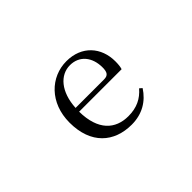

<svg xmlns="http://www.w3.org/2000/svg" viewBox="-75 -833 1150 1150"><g transform="rotate(-45 500.0 -258.0)"><path d="M530 15C620 15 687 -26 731 -94L715 -108C674 -60 623 -35 552 -35C442 -35 364 -104 362 -263H722C727 -279 729 -299 729 -323C729 -441 652 -531 522 -531C389 -531 275 -425 275 -257C275 -76 382 15 530 15ZM363 -294C370 -424 437 -499 520 -499C601 -499 649 -437 649 -352C649 -312 639 -294 604 -294Z"/></g></svg>

Font: Harano Aji Mincho CN
Style: Regular
Weight: 400
Foundry: Masamichi Hosoda
Version: HaranoAjiMinchoCN-Regular version 20230610;ttx 4.39.4